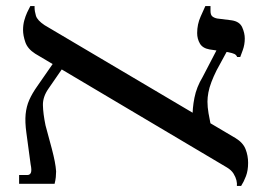

<svg xmlns="http://www.w3.org/2000/svg" viewBox="-20 -606 881 633"><path d="M761 7Q762 -1 759.5 -11.5Q757 -22 750 -33.5Q743 -45 728 -54L96 -429Q71 -445 63.5 -467Q56 -489 56 -507Q56 -524 60 -538.5Q64 -553 69.5 -565Q75 -577 80 -586H94V-581Q94 -569 98.5 -554Q103 -539 127 -523L756 -151Q781 -136 789.5 -114.5Q798 -93 798 -69Q798 -44 791 -25.5Q784 -7 775 7ZM43 0V-29H70Q79 -29 82 -37Q85 -45 81 -64L67 -168Q62 -204 64.5 -229.5Q67 -255 76.5 -276.5Q86 -298 103 -322L162 -407L189 -385L140 -314Q121 -287 121.5 -259.5Q122 -232 130 -193L151 -115Q157 -92 160.5 -74Q164 -56 165 -41Q165 -32 164 -22Q163 -12 160 0ZM679 -177 615 -217Q614 -248 621 -283.5Q628 -319 648 -352L700 -452L731 -442L694 -374Q684 -354 677 -335.5Q670 -317 667 -301Q664 -285 664 -271Q664 -253 667.5 -232.5Q671 -212 674.5 -196Q678 -180 679 -177ZM762 -418Q759 -425 753 -428Q747 -431 732 -434L671 -443Q648 -447 639 -462.5Q630 -478 630 -497Q630 -526 641.5 -551.5Q653 -577 657 -586H674V-570Q674 -557 680 -552Q686 -547 696 -545L744 -539Q770 -535 778.5 -516Q787 -497 787 -479Q787 -459 780.5 -441Q774 -423 772 -418Z"/></svg>

Font: Frank Ruhl Libre
Style: Regular
Weight: 400
Designer: Yanek Iontef
Foundry: Fontef
Version: Version 6.004